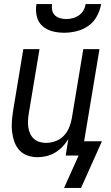

<svg xmlns="http://www.w3.org/2000/svg" viewBox="-20 -760 540 938"><path d="M293 -600Q263 -600 235 -607.5Q207 -615 186.5 -633.5Q166 -652 159.5 -681Q153 -710 158 -740H234Q232 -724 235 -709.5Q238 -695 248.5 -685Q259 -675 273.5 -671Q288 -667 304 -667Q320 -667 335.5 -671Q351 -675 365.5 -685Q380 -695 388 -709.5Q396 -724 398 -740H474Q469 -710 453.5 -681Q438 -652 411.5 -633.5Q385 -615 354 -607.5Q323 -600 293 -600ZM376 158H293L364 0H301L314 -82Q303 -62 286.5 -44.5Q270 -27 250 -15Q230 -3 207.5 2.5Q185 8 163 8Q137 8 113.5 -0.5Q90 -9 74 -27Q58 -45 50 -68Q42 -91 39 -116Q36 -141 38 -167Q40 -193 44 -219L94 -520H173L121 -208Q118 -191 117 -174Q116 -157 118 -140.5Q120 -124 126.5 -109Q133 -94 144.5 -83Q156 -72 172 -67Q188 -62 205 -62Q228 -62 251.5 -70.5Q275 -79 292 -97Q309 -115 318 -137.5Q327 -160 331 -183L387 -520H466L391 -70H478Z"/></svg>

Font: Iosevka Algr
Style: Italic
Weight: 400
Italic angle: -9°
Monospace: yes
Designer: Belleve Invis
Foundry: Belleve Invis
Version: Version 26.0.2; ttfautohint (v1.8.3)